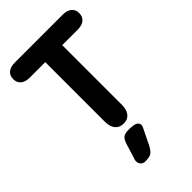

<svg xmlns="http://www.w3.org/2000/svg" viewBox="-254 -671 968 968"><g transform="rotate(-45 230.5 -187.0)"><path d="M170 -489V-64Q170 -29 186 -9.5Q202 10 231 10Q260 10 275.5 -9.5Q291 -29 291 -64V-489H401Q432 -489 449 -503Q466 -517 466 -543Q466 -568 449 -582Q432 -596 401 -596H60Q29 -596 12 -582Q-5 -568 -5 -543Q-5 -517 12 -503Q29 -489 60 -489ZM168 92 144 170Q141 176 140.5 181Q140 186 140 190Q140 203 149.5 212.5Q159 222 173 222Q202 222 215 214Q228 206 241 183L282 99Q289 87 289 78Q289 64 276 56.5Q263 49 226 49Q200 49 188.5 57.5Q177 66 168 92Z"/></g></svg>

Font: Beiruti
Style: Bold
Weight: 700
Designer: Arlette Boutros
Foundry: Boutros
Version: Version 1.41